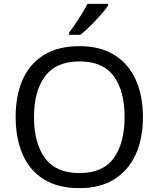

<svg xmlns="http://www.w3.org/2000/svg" viewBox="-20 -964 821 994"><path d="M720 -358Q720 -247 682.5 -164.5Q645 -82 572 -36Q499 10 391 10Q280 10 206.5 -36Q133 -82 97 -165Q61 -248 61 -359Q61 -469 97 -551Q133 -633 206.5 -679Q280 -725 392 -725Q499 -725 572 -679.5Q645 -634 682.5 -551.5Q720 -469 720 -358ZM156 -358Q156 -223 213 -145.5Q270 -68 391 -68Q513 -68 569 -145.5Q625 -223 625 -358Q625 -493 569 -569.5Q513 -646 392 -646Q271 -646 213.5 -569.5Q156 -493 156 -358ZM539 -934Q527 -916 502 -887.5Q477 -859 448.5 -830.5Q420 -802 396 -784H338V-796Q353 -815 370.5 -841Q388 -867 405 -894.5Q422 -922 433 -944H539Z"/></svg>

Font: Noto Sans Manichaean
Style: Regular
Weight: 400
Designer: Monotype Design Team
Foundry: Monotype Imaging Inc.
Version: Version 2.005; ttfautohint (v1.8.4.7-5d5b)